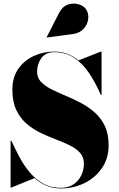

<svg xmlns="http://www.w3.org/2000/svg" viewBox="-20 -1052 674 1087"><path d="M325 15Q279.5 15 242.2 -1Q205 -17 175.5 -43.5L43.5 10H40V-255H44.5Q65 -210.5 89.8 -163.8Q114.5 -117 147.5 -77.2Q180.5 -37.5 224 -13Q267.5 11.5 324.5 11.5Q367.5 11.5 396.5 -8.5Q425.5 -28.5 440.2 -59.5Q455 -90.5 455 -125Q455 -162.5 433 -187Q411 -211.5 375 -229Q339 -246.5 295.8 -263Q252.5 -279.5 209.2 -300.2Q166 -321 130 -352Q94 -383 72 -429.8Q50 -476.5 50 -545Q50 -615 84 -663Q118 -711 172.2 -735.5Q226.5 -760 287 -760Q327 -760 361.2 -747Q395.5 -734 424.5 -710L551.5 -760H555V-515H550.5Q520.5 -584.5 483.8 -639Q447 -693.5 399 -725Q351 -756.5 287.5 -756.5Q238 -756.5 214 -723Q190 -689.5 190 -645Q190 -612 212 -588.8Q234 -565.5 270 -547.2Q306 -529 349.2 -511Q392.5 -493 435.8 -470.5Q479 -448 515 -416.5Q551 -385 573 -339.8Q595 -294.5 595 -230Q595 -155 557 -100Q519 -45 457.2 -15Q395.5 15 325 15ZM246 -839.5 244.5 -842 314 -978Q333 -1015 363.8 -1025.8Q394.5 -1036.5 423.8 -1028.2Q453 -1020 466.5 -1000.5Q483 -976.5 479.5 -945.2Q476 -914 453.8 -889.2Q431.5 -864.5 391.5 -859Z"/></svg>

Font: Bodoni Moda 48pt Black
Style: Regular
Weight: 900
Designer: Owen Earl
Foundry: indestructible type
Version: Version 2.004